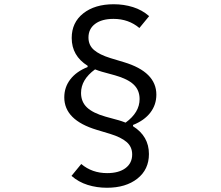

<svg xmlns="http://www.w3.org/2000/svg" viewBox="-20 -835 1040 905"><path d="M484 50Q436 50 393 36.5Q350 23 317 -6L363 -62Q414 -19 485 -19Q540 -19 571.5 -42.5Q603 -66 603 -107Q603 -143 577 -165.5Q551 -188 499 -204L436 -223Q283 -269 283 -376Q283 -424 311.5 -461Q340 -498 393 -519V-525Q318 -572 318 -656Q318 -729 372.5 -772Q427 -815 516 -815Q564 -815 607 -801.5Q650 -788 683 -759L637 -703Q586 -746 515 -746Q460 -746 428.5 -722.5Q397 -699 397 -658Q397 -622 423 -599.5Q449 -577 501 -561L564 -542Q717 -496 717 -389Q717 -341 688.5 -304Q660 -267 607 -246V-240Q682 -193 682 -109Q682 -36 627.5 7Q573 50 484 50ZM522 -480 460 -497Q446 -501 428 -508Q362 -460 362 -397Q362 -355 390 -328.5Q418 -302 478 -285L540 -268Q554 -264 572 -257Q638 -305 638 -368Q638 -410 610 -436.5Q582 -463 522 -480Z"/></svg>

Font: IBM Plex Sans JP
Style: Regular
Weight: 400
Designer: Mike Abbink; Paul van der Laan; Pieter van Rosmalen; Wujin Sim; Yejin Wi; Jinhee Kim; Boomi Park; Yona Kim; Kichan Ma
Foundry: Sandoll Inc.
Version: Version 1.001